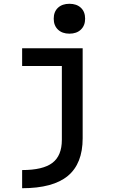

<svg xmlns="http://www.w3.org/2000/svg" viewBox="-20 -775 640 1015"><path d="M97 124Q207 124 257 86Q307 48 307 -36V-426H97V-520H417V-44Q417 90 338.5 155Q260 220 97 220ZM347 -597Q309 -597 286.5 -618.5Q264 -640 264 -676Q264 -713 286.5 -734Q309 -755 347 -755Q385 -755 407.5 -734Q430 -713 430 -676Q430 -640 407.5 -618.5Q385 -597 347 -597Z"/></svg>

Font: M PLUS Code Latin Expanded Medium
Style: Regular
Weight: 500
Width: 7
Designer: Coji Morishita
Foundry: UNDERFOREST DESIGN
Version: Version 1.002; ttfautohint (v1.8.3)